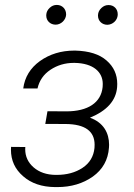

<svg xmlns="http://www.w3.org/2000/svg" viewBox="-20 -741 536 770"><path d="M165.5 -681.2C165.5 -680.2 165.5 -679.2 165.5 -678.2C165.5 -658.2 181.2 -642.1 203.1 -642.1C225.1 -642.1 243.7 -661.1 245.1 -681.2C245.1 -682.1 245.1 -683.1 245.1 -684.1C245.1 -704.1 230 -721.2 208.5 -721.2C208 -721.2 207.5 -721.2 207 -721.2C196.8 -721.2 187.5 -717.3 179.2 -709.5C170.9 -701.7 166 -692.4 165.5 -681.2ZM373 -680.7C373 -679.7 373 -678.7 373 -677.7C373 -657.7 388.7 -641.6 410.6 -641.6C432.1 -642.1 450.7 -659.2 452.1 -680.7C452.1 -682.1 452.1 -683.1 452.1 -684.6C452.1 -704.1 437.5 -720.7 416 -720.7C415.5 -720.7 415 -720.7 414.6 -720.7C404.3 -720.7 395 -716.8 386.7 -709C378.4 -701.2 373.5 -691.9 373 -680.7ZM170.4 -294.9 161.6 -244.1 244.6 -243.7C321.3 -242.7 359.4 -214.8 359.4 -160.6C359.4 -156.2 359.4 -151.9 358.9 -147.5C355.5 -113.8 339.8 -86.9 311 -67.9C282.2 -48.8 247.6 -39.6 207 -39.6C206.1 -39.6 204.6 -39.6 203.1 -39.6C166.5 -40 137.2 -50.3 114.7 -69.8C92.3 -89.4 81.1 -113.8 81.1 -142.6C81.1 -145.5 81.5 -148.4 81.5 -151.4L24.4 -151.9C24.4 -147.9 23.9 -144 23.9 -140.6C23.9 -97.7 40 -62.5 72.8 -34.2C105 -5.9 147.5 8.8 200.7 9.3C203.6 9.3 207 9.3 210 9.3C265.1 9.3 312.5 -4.9 352.1 -32.7C391.6 -61 413.6 -99.6 417 -148.9C417.5 -152.8 417.5 -156.2 417.5 -160.2C417.5 -208 395 -249.5 340.8 -269C408.7 -296.9 445.3 -337.4 449.7 -391.6C450.2 -396 450.2 -399.9 450.2 -404.3C450.2 -442.4 436 -473.6 407.2 -498.5C378.9 -523.4 337.4 -536.6 282.2 -538.1C280.8 -538.1 279.8 -538.1 278.3 -538.1C225.1 -538.1 179.2 -523.9 140.1 -496.1C101.6 -468.3 79.1 -431.6 73.2 -386.2H130.4C137.7 -418 154.8 -442.9 182.6 -461.4C210 -479.5 241.2 -488.8 275.9 -488.8C277.3 -488.8 278.3 -488.8 279.8 -488.8C354.5 -487.3 392.1 -452.1 392.1 -404.3C392.1 -400.4 392.1 -396 391.6 -392.1C385.3 -329.1 332.5 -294.4 246.1 -294.4Z"/></svg>

Font: Roboto Light
Style: Italic
Weight: 300
Italic angle: -12°
Designer: Google
Version: Version 2.137; 2017